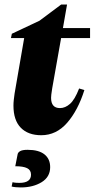

<svg xmlns="http://www.w3.org/2000/svg" viewBox="-20 -583 415 842"><path d="M161 10Q103 10 71 -23Q39 -56 39 -120Q39 -132 40.5 -145.5Q42 -159 44 -173L86 -416H28L32 -435L153 -492L248 -563H274L256 -460H375V-416H248L209 -196Q206 -177 205 -168.5Q204 -160 204 -154Q204 -109 243 -109Q266 -109 287 -127.5Q308 -146 327 -195L350 -188Q322 -99 274.5 -44.5Q227 10 161 10ZM71 239Q61 239 49.5 238Q38 237 31 235L35 216Q42 218 51 218.5Q60 219 65 219Q116 219 116 183Q116 163 99 154.5Q82 146 47 146L57 95Q58 86 68 80Q78 74 101 74Q150 74 175 94Q200 114 200 150Q200 193 162.5 216Q125 239 71 239Z"/></svg>

Font: Spectral ExtraBold
Style: Italic
Weight: 800
Italic angle: -10°
Designer: Jean-Baptiste Levee
Foundry: Production Type
Version: Version 2.001